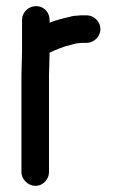

<svg xmlns="http://www.w3.org/2000/svg" viewBox="-20 -541 398 627"><path d="M52 -476V-374C52 -349 50 -318 50 -293V21C50 45 72 66 96 66C120 66 140 45 140 21V-295C140 -318 142 -347 142 -369C161 -378 187 -389 209 -394C218 -396 228 -400 238 -400C243 -401 248 -401 253 -401H263C287 -401 308 -422 308 -446C308 -470 287 -491 263 -491H253C246 -491 240 -491 234 -490C226 -490 217 -489 208 -486C185 -481 162 -475 142 -467V-476C142 -501 123 -521 98 -521C73 -521 52 -501 52 -476Z"/></svg>

Font: Electronic
Style: Blk
Weight: 900
Version: Version 1.011